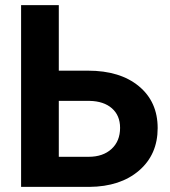

<svg xmlns="http://www.w3.org/2000/svg" viewBox="-20 -731 665 751"><path d="M210 -454.6H324.2Q449.7 -454.6 523.2 -393.8Q596.7 -333 596.7 -230Q596.7 -126.5 523.7 -63.7Q450.7 -1 329.6 0H62.5V-710.9H210ZM210 -336.4V-117.7H326.7Q382.8 -117.7 416.3 -148.4Q449.7 -179.2 449.7 -231Q449.7 -279.3 417.7 -307.4Q385.7 -335.4 330.1 -336.4Z"/></svg>

Font: RobotoInd
Style: Bold
Weight: 700
Designer: Google
Version: Version 2.001150; 2014